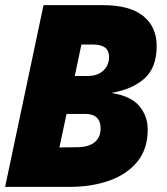

<svg xmlns="http://www.w3.org/2000/svg" viewBox="-34 -730 654 750"><path d="M-14 0 136 -710H366Q473 -710 525.5 -667.5Q578 -625 578 -550Q578 -466 530.5 -423.5Q483 -381 401 -367Q477 -355 510 -316Q543 -277 543 -224Q543 -148 502.5 -98.5Q462 -49 393 -24.5Q324 0 238 0ZM258 -433H306Q347 -433 369.5 -454Q392 -475 392 -508Q392 -556 330 -556H284ZM198 -154 270 -155Q314 -156 336.5 -175Q359 -194 359 -228Q359 -285 298 -285H226Z"/></svg>

Font: Geist Mono Black
Style: Italic
Weight: 900
Italic angle: -12°
Monospace: yes
Designer: Basement.studio, Andrés Briganti, Mateo Zaragoza
Foundry: Basement.studio, Vercel, Andrés Briganti, Guido Ferreyra, Mateo Zaragoza
Version: Version 1.500; ttfautohint (v1.8.4.7-5d5b)